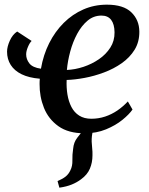

<svg xmlns="http://www.w3.org/2000/svg" viewBox="-20 -576 656 844"><path d="M241 249 233 220Q255.5 210.5 268.8 199.8Q282 189 289.5 172.5Q299 154 298.2 129Q297.5 104 301.5 78Q304 49 320 29Q336 9 347.5 -6L412 -43.5Q394.5 -23 388.5 -1Q382.5 21 383 46.5Q383.5 59.5 385.2 75.5Q387 91.5 386.5 106.5Q386.5 138.5 375.2 165.2Q364 192 336.5 212Q318 226 295.2 235.2Q272.5 244.5 241 249ZM119 -396Q110.5 -388 102.8 -369.8Q95 -351.5 95 -337Q95 -315.5 109.2 -297.2Q123.5 -279 160 -274Q170.5 -335 196.2 -386.2Q222 -437.5 260.2 -475.5Q298.5 -513.5 346.5 -534.5Q394.5 -555.5 450 -555.5Q522.5 -555.5 557.2 -522Q592 -488.5 592.5 -437.5Q593 -392 571.8 -357.5Q550.5 -323 515.2 -298.2Q480 -273.5 437.2 -257.5Q394.5 -241.5 351.5 -233.5Q308.5 -225.5 273 -224.5Q271.5 -191 276.5 -160.5Q281.5 -130 294 -105.8Q306.5 -81.5 328.2 -67.8Q350 -54 381.5 -54Q413 -54 441.8 -63.5Q470.5 -73 495.8 -90.2Q521 -107.5 542 -130L562.5 -94.5Q548 -73.5 518.2 -49.2Q488.5 -25 446.2 -7.5Q404 10 352 10Q280.5 10 236.8 -21.2Q193 -52.5 173.2 -102Q153.5 -151.5 154 -207Q154 -212.5 154.2 -218.5Q154.5 -224.5 155 -230Q107 -234 75.2 -249.5Q43.5 -265 27.2 -290.5Q11 -316 11 -349Q11 -370 23 -397Q35 -424 55.5 -437.5ZM426 -507.5Q391.5 -507.5 365 -485.2Q338.5 -463 319.2 -427.2Q300 -391.5 288.8 -349.8Q277.5 -308 274 -268.5Q310 -270 347 -282.2Q384 -294.5 415 -315.8Q446 -337 465 -366.8Q484 -396.5 483.5 -434Q483 -470 468.5 -488.8Q454 -507.5 426 -507.5Z"/></svg>

Font: Merriweather 48pt Medium
Style: Italic
Weight: 500
Italic angle: -7.8°
Version: Version 2.101